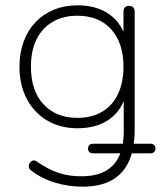

<svg xmlns="http://www.w3.org/2000/svg" viewBox="-20 -512 610 720"><path d="M290 188Q237 188 186.5 173Q136 158 95 126Q90 122 88.5 116Q87 110 89 104.5Q91 99 95.5 94.5Q100 90 105.5 89.5Q111 89 117 93Q161 124 201.5 137Q242 150 291 149Q349 148 385 123.5Q421 99 435 52L450 63H329Q320 63 315 58Q310 53 310 45Q310 37 315 32Q320 27 329 27H444L439 38Q441 26 442.5 11Q444 -4 444 -15V-163H454Q438 -99 390.5 -65Q343 -31 271 -31Q206 -31 157 -60Q108 -89 80.5 -141Q53 -193 53 -262Q53 -313 68.5 -355.5Q84 -398 113 -428.5Q142 -459 182 -475.5Q222 -492 271 -492Q343 -492 390.5 -458Q438 -424 454 -361H443V-468Q443 -479 448.5 -484.5Q454 -490 464 -490Q474 -490 479.5 -484.5Q485 -479 485 -468V-22Q485 -6 483.5 9.5Q482 25 480 38L477 27H544Q553 27 558 32Q563 37 563 45Q563 53 558 58Q553 63 544 63H456L477 53Q461 120 414.5 154Q368 188 290 188ZM270 -70Q324 -70 363 -93Q402 -116 422.5 -159.5Q443 -203 443 -262Q443 -351 397 -402Q351 -453 270 -453Q217 -453 177.5 -430Q138 -407 117 -364.5Q96 -322 96 -262Q96 -172 143 -121Q190 -70 270 -70Z"/></svg>

Font: Nunito ExtraLight ExtraLight
Style: Regular
Weight: 250
Version: Version 3.602